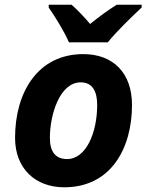

<svg xmlns="http://www.w3.org/2000/svg" viewBox="-20 -786 625 816"><path d="M273 -606H438C473 -650 542 -717 582 -754V-766H476C437 -741 402 -716 363 -684C340 -712 307 -746 284 -766H187V-754C214 -715 253 -653 273 -606ZM253 10C451 10 541 -155 541 -340C541 -476 461 -556 334 -556C140 -556 44 -393 44 -200C44 -70 130 10 253 10ZM265 -110C216 -110 192 -141 192 -200C192 -299 234 -436 323 -436C375 -436 393 -395 393 -340C393 -222 346 -110 265 -110Z"/></svg>

Font: Noto Sans
Style: Bold Italic
Weight: 700
Italic angle: -12°
Designer: Monotype Design Team
Foundry: Monotype Imaging Inc.
Version: Version 2.013